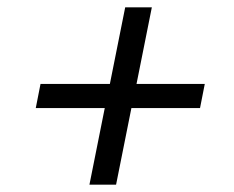

<svg xmlns="http://www.w3.org/2000/svg" viewBox="-20 -568 640 526"><path d="M298 -62H225L267 -272H78L91 -338H281L323 -548H396L354 -338H541L528 -272H340Z"/></svg>

Font: IBM Plex Sans Var
Style: Italic
Weight: 400
Italic angle: -11.31°
Designer: Mike Abbink, Paul van der Laan, Pieter van Rosmalen
Foundry: Bold Monday
Version: Version 1.001